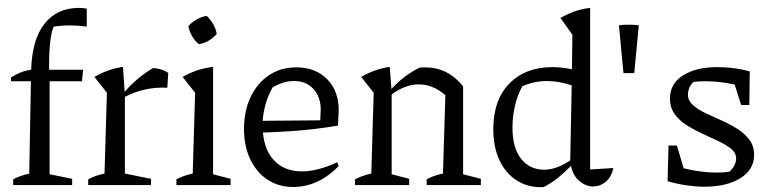

<svg xmlns="http://www.w3.org/2000/svg" viewBox="-20 -772 3213 801"><path d="M26 -433V-449Q45 -461 65.5 -469.5Q86 -478 110 -481Q114 -609 166.5 -674Q219 -739 309 -739Q325 -739 342 -736V-661Q306 -666 273 -666Q238 -666 204 -661Q194 -639 189 -592Q184 -545 185 -481H327L322 -433H187V-45L281 -26V0H35V-24Q48 -31 64.5 -37Q81 -43 102 -48L109 -433Z M348 0V-24Q362 -32 378 -37.5Q394 -43 416 -48L426 -385L374 -451Q430 -484 493 -493L500 -389Q527 -420 556 -444Q585 -468 618 -488Q653 -487 682 -468L678 -406Q585 -411 501 -368V-48L610 -26V0Z M716 0V-24Q731 -32 748 -38Q765 -44 784 -48L794 -385L742 -451Q771 -468 802.5 -478.5Q834 -489 869 -493V-45L942 -26V0ZM842 -706Q858 -691 869.5 -671Q881 -651 884 -630Q870 -614 850 -602Q830 -590 809 -588Q775 -617 766 -663Q780 -679 800 -690.5Q820 -702 842 -706Z M1203 8Q1142 8 1096 -22.5Q1050 -53 1024 -107.5Q998 -162 998 -234Q998 -309 1025.5 -367Q1053 -425 1102 -458Q1151 -491 1216 -491Q1296 -491 1344.5 -442Q1393 -393 1393 -312L1390 -248Q1337 -239 1288.5 -233.5Q1240 -228 1189 -224.5Q1138 -221 1077 -219Q1084 -141 1127 -99Q1170 -57 1239 -57Q1305 -57 1387 -95L1393 -79Q1308 8 1203 8ZM1117 -407Q1081 -342 1076 -268L1316 -270L1318 -314Q1318 -368 1287.5 -401Q1257 -434 1207 -434Q1162 -434 1117 -407Z M1461 0V-24Q1475 -31 1491 -37Q1507 -43 1529 -48L1539 -385L1487 -451Q1543 -484 1606 -493L1613 -401Q1640 -430 1669 -452Q1698 -474 1731 -490Q1742 -491 1754 -491Q1848 -491 1912 -412V-45L1986 -26V0H1760V-24Q1773 -31 1789 -37Q1805 -43 1828 -48L1838 -375Q1786 -420 1727 -420Q1671 -420 1614 -378V-45L1687 -26V0Z M2397 -751 2396 -752H2397ZM2237 9Q2178 9 2133 -21Q2088 -51 2063 -105Q2038 -159 2038 -233Q2038 -355 2105 -423.5Q2172 -492 2285 -492Q2324 -492 2366 -483L2368 -627L2318 -697Q2346 -713 2376 -724Q2406 -735 2442 -739V-65L2539 -71Q2530 -32 2506.5 -13Q2483 6 2455 6Q2425 6 2398 -16Q2371 -38 2362 -80Q2338 -55 2310 -32Q2282 -9 2249 8Q2245 9 2237 9ZM2118 -239Q2118 -154 2154.5 -109Q2191 -64 2250 -64Q2302 -64 2359 -103L2365 -416Q2311 -434 2262 -434Q2208 -434 2159 -412Q2139 -376 2128.5 -331.5Q2118 -287 2118 -239Z M2581 -467 2562 -666Q2573 -668 2583 -668.5Q2593 -669 2604 -669Q2614 -669 2624.5 -668.5Q2635 -668 2645 -666L2626 -467Z M2765 -16 2769 -165H2804L2832 -70Q2868 -61 2902.5 -56.5Q2937 -52 2971 -52Q2984 -52 2997 -53Q3010 -54 3023 -56Q3036 -67 3043.5 -81.5Q3051 -96 3051 -111Q3051 -134 3031 -150.5Q3011 -167 2979.5 -182Q2948 -197 2913 -213Q2878 -229 2846.5 -248.5Q2815 -268 2795 -295.5Q2775 -323 2775 -361Q2775 -423 2829.5 -457.5Q2884 -492 2972 -492Q3003 -492 3037.5 -488Q3072 -484 3108 -474L3106 -334H3072L3045 -419Q2982 -433 2926 -433Q2913 -433 2900.5 -432.5Q2888 -432 2873 -430Q2861 -419 2855.5 -405Q2850 -391 2850 -377Q2850 -353 2870 -334.5Q2890 -316 2921.5 -301Q2953 -286 2988 -270.5Q3023 -255 3054.5 -235.5Q3086 -216 3106 -189.5Q3126 -163 3126 -126Q3126 -64 3068.5 -28.5Q3011 7 2919 7Q2885 7 2846 1.5Q2807 -4 2765 -16ZM3000 -40Q3002 -41 3003 -41Z"/></svg>

Font: Piazzolla
Style: Regular
Weight: 400
Designer: Juan Pablo del Peral
Foundry: Huerta Tipografica
Version: Version 1.330